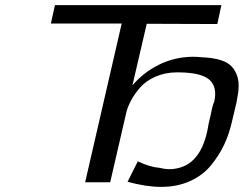

<svg xmlns="http://www.w3.org/2000/svg" viewBox="-20 -713 953 751"><path d="M179 -621 195 -693H846L830 -619L554 -620L498 -379Q540 -429 601 -459.5Q662 -490 733 -491Q749 -491 771 -489Q859 -485 888 -451Q917 -417 913 -366Q913 -354 905 -312L887 -236Q876 -188 856.5 -146.5Q837 -105 805 -66Q773 -27 723 -4.5Q673 18 611 18Q551 18 479 -2L519 -82Q564 -60 607 -56Q650 -45 692 -60Q775 -90 796 -229L804 -263Q812 -305 818 -315Q831 -373 798.5 -401.5Q766 -430 673 -430Q627 -430 589 -413.5Q551 -397 528 -370.5Q505 -344 491 -317Q477 -290 472 -264L411 0H313L456 -621Z"/></svg>

Font: Coval
Style: Book Italic
Weight: 350
Foundry: Context Ltd
Version: Version 001.000